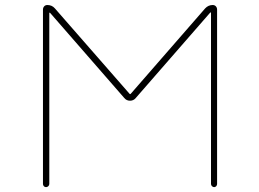

<svg xmlns="http://www.w3.org/2000/svg" viewBox="-20 -773 1040 770"><path d="M826.2 -35.2V-721.7Q826.2 -722.7 825.2 -723.1Q824.2 -723.6 823.2 -722.7L524.4 -379.9Q515.6 -369.1 501.5 -369.1Q487.3 -369.1 478.5 -379.9L180.7 -721.7Q179.7 -722.7 178.7 -722.2Q177.7 -721.7 177.7 -720.7V-35.2Q177.7 -30.3 173.8 -26.4Q169.9 -22.5 164.6 -22.5Q159.2 -22.5 155.8 -26.4Q152.3 -30.3 152.3 -35.2V-734.4Q152.3 -742.2 157.2 -747.6Q162.1 -752.9 169.9 -752.9Q188.5 -752.9 200.2 -739.3L499 -397.5Q502 -393.6 504.9 -397.5L802.7 -739.3Q815.4 -752.9 833 -752.9Q840.8 -752.9 845.7 -747.6Q850.6 -742.2 850.6 -734.4V-35.2Q850.6 -30.3 847.2 -26.4Q843.8 -22.5 838.9 -22.5Q834 -22.5 830.1 -26.4Q826.2 -30.3 826.2 -35.2Z"/></svg>

Font: Rounded Mgen+ 1m thin
Style: Regular
Weight: 100
Designer: [Source Han Sans]
Ryoko NISHIZUKA  (kana & ideographs); Paul D. Hunt (Latin, Greek & Cyrillic); Wenlong ZHANG  (bopomofo
Version: Version 1.059.20150602